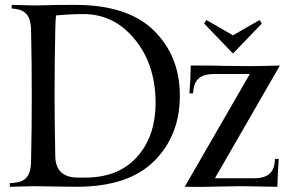

<svg xmlns="http://www.w3.org/2000/svg" viewBox="-20 -752 1157 773"><path d="M288.1 0Q252.9 0 197.3 -1.2Q141.6 -2.4 114.7 -2.4Q93.8 -2.4 19.5 0V-14.6L40.5 -16.6Q72.8 -19.5 88.6 -39.6Q104.5 -59.6 105 -100.1Q107.9 -227.1 107.9 -366.2Q107.9 -505.4 105 -632.3Q104.5 -672.9 88.6 -692.9Q72.8 -712.9 40.5 -716.3L26.9 -717.8V-732.4Q99.1 -730 118.7 -730Q125.5 -730 169.4 -731Q202.1 -732.4 280.8 -732.4Q495.1 -732.4 599.6 -628.9Q704.1 -525.9 704.1 -366.7Q704.1 -206.1 600.1 -103Q496.6 0 288.1 0ZM205.6 -689.9Q203.1 -672.9 202.6 -632.3Q199.7 -505.4 199.7 -366.2Q199.7 -270 202.6 -120.6Q203.6 -79.6 226.6 -58.3Q249.5 -37.1 292 -37.1H323.7Q463.9 -37.1 539.6 -129.4Q606.4 -211.4 606.4 -337.4Q606.4 -498.5 515.1 -602.5Q434.1 -695.3 315.9 -695.3Q263.7 -695.3 205.6 -689.9ZM723.6 0 985.8 -454.1H842.8Q802.7 -454.1 782.5 -438.2Q762.2 -422.4 758.8 -389.6L757.3 -376H742.7Q747.1 -430.7 748 -488.3Q849.6 -488.3 882.8 -486.8Q926.8 -485.8 986.3 -485.8Q1035.2 -485.8 1106.9 -488.3L845.2 -34.2H1002Q1042 -34.2 1062.3 -50Q1082.5 -65.9 1085.9 -98.6L1087.4 -112.3H1102.1Q1098.1 -52.7 1096.7 0Q985.8 -2.4 951.7 -2.4Q926.8 -2.4 863 -1Q799.3 0.5 791.5 0.5Q749.5 0.5 723.6 0ZM918 -536.6 801.8 -657.2 811 -671.4 918 -609.9 1024.9 -671.4 1034.2 -657.2Z"/></svg>

Font: Flanker
Style: Regular
Weight: 400
Designer: Flanker
Foundry: Flanker
Version: Version 2.027